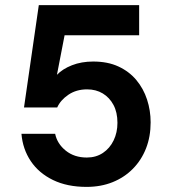

<svg xmlns="http://www.w3.org/2000/svg" viewBox="-20 -720 662 752"><path d="M319 12Q243 12 187.5 -15Q132 -42 100.5 -89Q69 -136 64 -196H196Q204 -157 237.5 -130Q271 -103 320 -103Q356 -103 383 -121Q410 -139 425 -170Q440 -201 440 -239Q440 -280 424.5 -309Q409 -338 382.5 -354Q356 -370 321 -370Q279 -370 248 -349Q217 -328 204 -299H74L132 -700H525V-582H233L203 -427Q225 -450 262 -464.5Q299 -479 345 -479Q402 -479 444 -459.5Q486 -440 514 -406.5Q542 -373 556 -330Q570 -287 570 -241Q570 -185 552 -139Q534 -93 500.5 -59Q467 -25 421 -6.5Q375 12 319 12Z"/></svg>

Font: DM Sans 17pt
Style: Bold
Weight: 700
Version: Version 4.004;gftools[0.9.30]